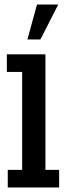

<svg xmlns="http://www.w3.org/2000/svg" viewBox="-20 -821 296 841"><path d="M14 0V-77H77V-506H10V-583H179V-77H239V0ZM100 -648 142 -801H235L157 -648Z"/></svg>

Font: Rokkitt SemiBold SemiBold
Style: Regular
Weight: 600
Version: Version 3.103